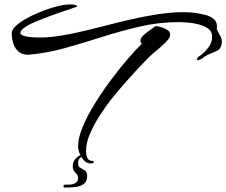

<svg xmlns="http://www.w3.org/2000/svg" viewBox="-20 -677 1023 868"><path d="M875 -405Q871 -403 871 -411Q871 -415 878 -421Q900 -435 919.5 -459Q939 -483 939 -511Q939 -534 922 -547Q905 -560 879.5 -566.5Q854 -573 828.5 -575Q803 -577 787 -577Q699 -577 612.5 -557Q526 -537 441.5 -510Q357 -483 275 -460Q193 -437 113 -430Q84 -428 66 -442Q48 -456 40.5 -479.5Q33 -503 33 -526Q33 -545 58.5 -566Q84 -587 122.5 -605.5Q161 -624 201.5 -637.5Q242 -651 272 -655Q279 -656 286 -656.5Q293 -657 299 -657Q310 -657 318.5 -655Q327 -653 329 -647Q280 -631 240.5 -617Q201 -603 163 -588Q114 -569 93 -554Q72 -539 72 -529Q72 -516 105 -511Q138 -506 186 -508Q221 -510 259.5 -516.5Q298 -523 331 -530.5Q364 -538 381 -542Q411 -549 460.5 -562Q510 -575 570.5 -589Q631 -603 693 -612.5Q755 -622 809 -622Q826 -622 841 -621Q856 -620 869 -618Q886 -615 909 -609.5Q932 -604 948 -589.5Q964 -575 960 -545Q971 -523 977 -512Q983 -501 983 -490Q983 -487 983 -484Q983 -481 982 -478Q978 -454 958.5 -446Q939 -438 917 -428Q908 -424 898.5 -416Q889 -408 875 -405ZM390 62Q373 62 360 48.5Q347 35 340 17Q333 -1 333 -16Q333 -54 354.5 -105Q376 -156 410.5 -211.5Q445 -267 484.5 -319.5Q524 -372 560.5 -414Q597 -456 621 -479Q615 -485 615 -493Q615 -505 628.5 -517.5Q642 -530 658 -541Q674 -552 683 -559Q692 -559 708 -554.5Q724 -550 736.5 -542Q749 -534 749 -522Q749 -519 748.5 -516Q748 -513 747 -510Q743 -499 724 -481Q705 -463 684.5 -446Q664 -429 653 -418Q627 -392 591 -353Q555 -314 516 -268.5Q477 -223 444 -174.5Q411 -126 390 -80Q369 -34 369 5Q369 24 375 37.5Q381 51 403 51V59Q397 62 390 62ZM272 171Q267 171 267 165Q267 158 274 158Q282 158 296 157.5Q310 157 321.5 150.5Q333 144 333 127Q333 117 327 110.5Q321 104 315 96.5Q309 89 309 75Q309 57 318 45Q327 33 338.5 27Q350 21 357 21Q359 21 362 21.5Q365 22 364 26Q360 28 346.5 34Q333 40 333 60Q333 76 343.5 82Q354 88 364 94Q374 100 374 119Q374 144 358.5 155Q343 166 319.5 168.5Q296 171 272 171Z"/></svg>

Font: The Nautigal
Style: Bold
Weight: 700
Designer: Robert E. Leuschke
Foundry: Robert E. Leuschke
Version: Version 1.100; ttfautohint (v1.8.3)